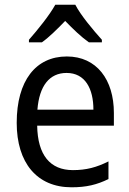

<svg xmlns="http://www.w3.org/2000/svg" viewBox="-20 -786 550 816"><path d="M300 -766H215C191 -722 140 -659 103 -617V-606H158C189 -628 223 -662 257 -697C291 -662 325 -629 358 -606H413V-617C377 -657 323 -721 300 -766ZM264 -546C132 -546 51 -443 51 -264C51 -94 137 10 284 10C347 10 392 -1 441 -25V-100C391 -75 347 -63 290 -63C193 -63 140 -127 138 -252H464V-306C464 -447 391 -546 264 -546ZM263 -476C342 -476 377 -409 377 -320H139C147 -421 190 -476 263 -476Z"/></svg>

Font: Noto Sans Bengali SemiCondensed
Style: Regular
Weight: 400
Width: 4
Designer: Jelle Bosma - Monotype Design Team
Foundry: Monotype Imaging Inc.
Version: Version 2.003